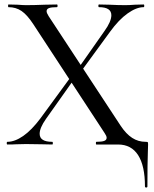

<svg xmlns="http://www.w3.org/2000/svg" viewBox="-20 -645 687 857"><path d="M13 -12Q46 -12 83.5 -38Q121 -64 160 -116L302 -310L316 -299L185 -114Q157 -74 157 -48Q157 -12 213 -12Q216 -12 216 -6Q216 0 213 0Q182 0 166 -1L96 -2L52 -1Q40 0 13 0Q10 0 10 -6Q10 -12 13 -12ZM319 -325 446 -506Q477 -549 477 -577Q477 -613 422 -613Q419 -613 419 -619Q419 -625 422 -625L468 -624Q508 -622 539 -622Q557 -622 583 -624L621 -625Q624 -625 624 -619Q624 -613 621 -613Q589 -613 549.5 -585Q510 -557 471 -503L333 -314ZM410 -12Q434 -12 445 -16Q456 -20 456 -30Q456 -38 447 -51L128 -538Q101 -579 76 -596Q51 -613 18 -613Q16 -613 16 -619Q16 -625 18 -625L58 -624Q84 -622 97 -622Q131 -622 181 -624L234 -625Q237 -625 237 -619Q237 -613 234 -613Q210 -613 199 -609Q188 -605 188 -595Q188 -587 197 -573L519 -83Q543 -47 570 -29.5Q597 -12 630 -12Q638 -12 639.5 -10.5Q641 -9 641 0Q641 19 640 32Q638 84 638 187Q638 192 632.5 192Q627 192 627 187Q627 95 596.5 47.5Q566 0 507 0H410Q408 0 408 -6Q408 -12 410 -12Z"/></svg>

Font: Cormorant SC Medium
Style: Regular
Weight: 500
Designer: Christian Thalmann (Catharsis Fonts)
Foundry: Catharsis Fonts
Version: Version 4.000